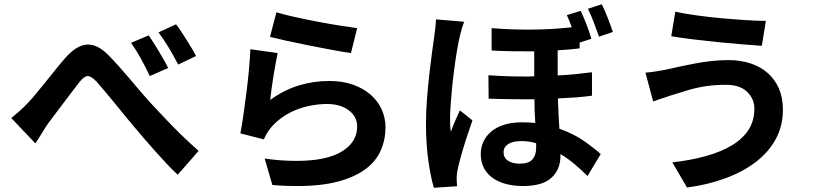

<svg xmlns="http://www.w3.org/2000/svg" viewBox="-20 -825 3864 901"><path d="M678 -659Q688 -644 700.5 -624.5Q713 -605 725.5 -584Q738 -563 749.5 -543Q761 -523 769 -506L683 -468Q661 -514 641 -550.5Q621 -587 595 -624ZM806 -711Q817 -697 830 -677.5Q843 -658 855.5 -638Q868 -618 880 -598Q892 -578 900 -562L816 -522Q793 -567 771.5 -602Q750 -637 724 -673ZM33 -271Q54 -288 72.5 -304.5Q91 -321 113 -344Q129 -361 150 -386.5Q171 -412 194.5 -441Q218 -470 242 -500Q266 -530 288 -555Q343 -616 393 -616Q438 -616 485 -570Q509 -546 535 -517Q561 -488 586.5 -458Q612 -428 636 -399.5Q660 -371 681 -348Q727 -298 785.5 -237.5Q844 -177 912 -117L814 -5Q788 -29 761 -58Q734 -87 707 -117Q680 -147 654.5 -177Q629 -207 606 -234Q584 -260 560.5 -289Q537 -318 514 -346Q491 -374 470 -399Q449 -424 432 -443Q408 -468 392 -468Q375 -468 353 -440Q339 -422 320 -397Q301 -372 280.5 -345Q260 -318 240.5 -292Q221 -266 206 -246Q190 -223 174.5 -197Q159 -171 146 -152Z M1277 -767Q1311 -757 1362.5 -745.5Q1414 -734 1469 -723.5Q1524 -713 1574.5 -705Q1625 -697 1656 -693L1627 -576Q1591 -581 1537.5 -591Q1484 -601 1428.5 -612Q1373 -623 1323.5 -634Q1274 -645 1247 -652ZM1283 -576Q1279 -557 1273.5 -527.5Q1268 -498 1263 -466.5Q1258 -435 1254 -405.5Q1250 -376 1248 -356Q1313 -403 1382 -424Q1451 -445 1526 -445Q1588 -445 1637 -427.5Q1686 -410 1720 -380Q1754 -350 1771.5 -310.5Q1789 -271 1789 -228Q1789 -170 1767 -119.5Q1745 -69 1696 -32Q1647 5 1568 26.5Q1489 48 1375 48Q1348 48 1319 47Q1290 46 1258 43L1222 -81Q1263 -75 1300 -72.5Q1337 -70 1371 -70Q1512 -70 1584 -114Q1656 -158 1656 -231Q1656 -278 1616.5 -307.5Q1577 -337 1514 -337Q1471 -337 1426 -327Q1381 -317 1341 -296.5Q1301 -276 1268.5 -244.5Q1236 -213 1218 -171L1108 -199Q1115 -234 1122 -283.5Q1129 -333 1136 -387Q1143 -441 1148 -495.5Q1153 -550 1155 -594Z M2791 -653Q2780 -685 2766.5 -720Q2753 -755 2739 -784L2804 -805Q2818 -777 2832.5 -739.5Q2847 -702 2856 -675ZM2158 -723Q2149 -700 2140 -664Q2131 -628 2124 -585Q2117 -542 2111 -496Q2105 -450 2101 -407.5Q2097 -365 2094.5 -329.5Q2092 -294 2092 -272Q2092 -257 2092.5 -239.5Q2093 -222 2096 -207Q2105 -233 2116 -258Q2127 -283 2138 -307L2197 -260Q2190 -239 2177.5 -202.5Q2165 -166 2153 -126Q2141 -86 2132 -49Q2123 -12 2123 10Q2123 17 2123.5 27.5Q2124 38 2125 49L2016 56Q2001 6 1990 -71.5Q1979 -149 1979 -246Q1979 -300 1983.5 -358Q1988 -416 1994 -470Q2000 -524 2006 -569Q2012 -614 2016 -641Q2019 -661 2022 -686Q2025 -711 2026 -734ZM2496 -153Q2462 -163 2426 -163Q2386 -163 2364.5 -148.5Q2343 -134 2343 -111Q2343 -85 2363.5 -71Q2384 -57 2419 -57Q2461 -57 2478.5 -77Q2496 -97 2496 -131ZM2758 -376Q2723 -371 2683 -368Q2643 -365 2598 -363Q2599 -325 2601 -289.5Q2603 -254 2605 -221Q2675 -196 2723.5 -161.5Q2772 -127 2799 -102L2737 1Q2708 -28 2676 -55Q2644 -82 2610 -102V-93Q2610 -30 2568 9Q2526 48 2434 48Q2393 48 2357 39Q2321 30 2294 11.5Q2267 -7 2251.5 -35.5Q2236 -64 2236 -102Q2236 -133 2248.5 -160Q2261 -187 2285 -207.5Q2309 -228 2345.5 -239.5Q2382 -251 2430 -251Q2462 -251 2492 -248Q2490 -275 2489 -303Q2488 -331 2488 -359Q2436 -359 2382 -359.5Q2328 -360 2273 -362L2272 -472Q2355 -466 2433 -466Q2447 -466 2460 -466Q2473 -466 2487 -467V-584Q2436 -584 2387 -584.5Q2338 -585 2287 -588V-693Q2335 -689 2378 -687.5Q2421 -686 2461 -686Q2518 -686 2568 -689Q2618 -692 2663 -697Q2652 -729 2640 -754L2705 -774Q2719 -745 2733 -708.5Q2747 -672 2755 -643L2700 -625V-598Q2652 -592 2597 -589V-471Q2641 -473 2680.5 -477Q2720 -481 2758 -486Z M3520 -315Q3520 -362 3485 -395Q3450 -428 3383 -427Q3294 -427 3210.5 -402.5Q3127 -378 3045 -349L3009 -484Q3033 -486 3061.5 -490.5Q3090 -495 3113 -500Q3139 -506 3171.5 -513Q3204 -520 3241 -527Q3278 -534 3318 -538.5Q3358 -543 3399 -543Q3455 -543 3502 -527.5Q3549 -512 3583 -482Q3617 -452 3635.5 -409Q3654 -366 3654 -310Q3654 -234 3620.5 -172.5Q3587 -111 3527 -65Q3467 -19 3384.5 11.5Q3302 42 3204 55L3135 -63Q3223 -73 3294 -93Q3365 -113 3415.5 -143.5Q3466 -174 3493 -216.5Q3520 -259 3520 -315ZM3149 -770Q3190 -761 3247.5 -753Q3305 -745 3365 -739.5Q3425 -734 3481 -730.5Q3537 -727 3574 -727L3555 -610Q3513 -613 3457 -617.5Q3401 -622 3342 -628Q3283 -634 3227 -641Q3171 -648 3130 -655Z"/></svg>

Font: Kinto Sans
Style: Bold
Weight: 700
Designer: Authors: Ryoko NISHIZUKA  (kana & ideographs); Paul D. Hunt (Latin, Greek & Cyrillic); Wenlong ZHANG  (bopomofo); Sandol
Foundry: Adobe Systems Incorporated, ookami Inc.
Version: Version 0.001